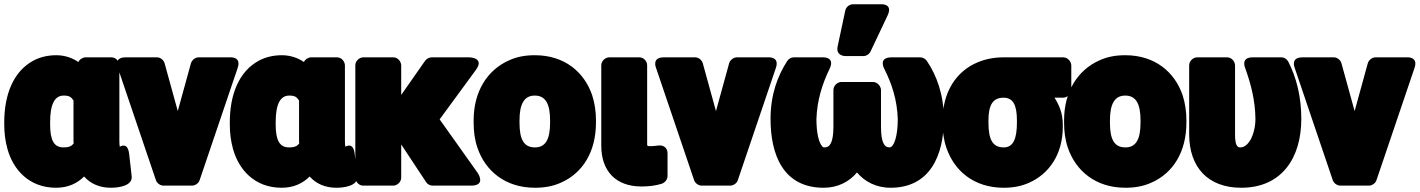

<svg xmlns="http://www.w3.org/2000/svg" viewBox="-22 -836 6684 904"><path d="M243 -576C205 -576 168 -568 136 -551C40 -500 -2 -389 -2 -260V-250C-2 -209 3 -171 13 -135C40 -37 115 48 242 48C299 48 342 27 374 -5C404 29 447 48 500 48C537 48 603 39 598 -6L586 -112C579 -171 542 -145 542 -145C541 -150 540 -160 540 -171V-528C540 -544 526 -566 503 -566H381C368 -566 353 -557 347 -544C321 -562 285 -576 243 -576ZM324 -363V-171C324 -167 325 -165 325 -161C316 -149 305 -142 277 -142C233 -142 214 -174 214 -250V-260C214 -343 234 -386 278 -386C305 -386 313 -379 324 -363Z M815 -313 753 -538C749 -552 735 -566 717 -566H569C511 -566 533 -516 533 -516L712 12C716 25 731 38 748 38H882C896 38 913 28 918 12L1097 -516C1116 -571 1061 -566 1061 -566H913C899 -566 882 -555 877 -538Z M1305 -576C1267 -576 1230 -568 1198 -551C1102 -500 1060 -389 1060 -260V-250C1060 -209 1065 -171 1075 -135C1102 -37 1177 48 1304 48C1361 48 1404 27 1436 -5C1466 29 1509 48 1562 48C1599 48 1665 39 1660 -6L1648 -112C1641 -171 1604 -145 1604 -145C1603 -150 1602 -160 1602 -171V-528C1602 -544 1588 -566 1565 -566H1443C1430 -566 1415 -557 1409 -544C1383 -562 1347 -576 1305 -576ZM1386 -363V-171C1386 -167 1387 -165 1387 -161C1378 -149 1367 -142 1339 -142C1295 -142 1276 -174 1276 -250V-260C1276 -343 1296 -386 1340 -386C1367 -386 1375 -379 1386 -363Z M1867 -156 1984 21C1990 31 2002 38 2015 38H2196C2269 38 2227 -22 2227 -22L2048 -274L2218 -506C2262 -565 2188 -566 2188 -566H2010C1999 -566 1986 -559 1979 -549L1867 -389V-528C1867 -544 1853 -566 1830 -566H1688C1672 -566 1651 -551 1651 -528V0C1651 16 1665 38 1688 38H1830C1846 38 1867 23 1867 0Z M2208 -269V-259C2208 -217 2213 -178 2226 -140C2263 -32 2356 48 2497 48C2541 48 2582 41 2619 24C2722 -21 2784 -122 2784 -259V-269C2784 -312 2778 -351 2766 -388C2729 -496 2637 -576 2496 -576C2452 -576 2412 -569 2375 -552C2273 -507 2208 -406 2208 -269ZM2568 -269V-259C2568 -179 2546 -142 2497 -142C2445 -142 2424 -178 2424 -259V-269C2424 -348 2447 -386 2496 -386C2546 -386 2568 -348 2568 -269Z M3025 -165V-528C3025 -549 3008 -566 2988 -566H2846C2830 -566 2809 -551 2809 -528V-150C2809 -30 2878 42 2998 42C3035 42 3065 38 3094 29C3108 24 3121 10 3121 -7V-114C3121 -146 3095 -153 3079 -151L3060 -149C3052 -148 3049 -148 3042 -148C3024 -148 3025 -147 3025 -165Z M3349 -313 3287 -538C3283 -552 3269 -566 3251 -566H3103C3045 -566 3067 -516 3067 -516L3246 12C3250 25 3265 38 3282 38H3416C3430 38 3447 28 3452 12L3631 -516C3650 -571 3595 -566 3595 -566H3447C3433 -566 3416 -555 3411 -538Z M4422 -276C4422 -388 4389 -480 4342 -549C4336 -558 4324 -566 4311 -566H4176C4110 -566 4142 -511 4142 -511C4177 -441 4202 -367 4205 -275C4205 -194 4187 -142 4166 -142C4141 -142 4126 -167 4126 -240V-412C4126 -428 4111 -450 4088 -450H3939C3923 -450 3902 -435 3902 -412V-240C3902 -167 3886 -142 3861 -142C3853 -142 3853 -143 3851 -145C3833 -163 3822 -210 3822 -275C3825 -365 3850 -442 3884 -512C3912 -571 3850 -566 3850 -566H3715C3703 -566 3691 -559 3684 -548C3639 -478 3606 -390 3606 -276C3606 -110 3664 48 3856 48C3924 48 3977 19 4013 -24C4048 18 4102 48 4171 48C4358 48 4422 -106 4422 -276ZM3995 -816C3978 -816 3962 -804 3958 -787L3922 -618C3913 -576 3949 -572 3959 -572H4043C4057 -572 4071 -581 4077 -594L4157 -763C4185 -822 4123 -816 4123 -816Z M4943 -376H4984C5000 -376 5022 -391 5022 -414V-528C5022 -544 5007 -566 4984 -566H4703C4659 -566 4618 -558 4582 -543C4480 -501 4416 -402 4416 -269V-259C4416 -217 4421 -178 4434 -140C4471 -32 4563 48 4704 48C4747 48 4786 41 4822 25C4918 -17 4982 -110 4982 -239V-249C4982 -303 4965 -341 4943 -376ZM4703 -376C4747 -376 4766 -343 4766 -269V-259C4766 -179 4747 -142 4704 -142C4652 -142 4632 -178 4632 -259V-269C4632 -344 4654 -376 4703 -376Z M4988 -269V-259C4988 -217 4993 -178 5006 -140C5043 -32 5136 48 5277 48C5321 48 5362 41 5399 24C5502 -21 5564 -122 5564 -259V-269C5564 -312 5558 -351 5546 -388C5509 -496 5417 -576 5276 -576C5232 -576 5192 -569 5155 -552C5053 -507 4988 -406 4988 -269ZM5348 -269V-259C5348 -179 5326 -142 5277 -142C5225 -142 5204 -178 5204 -259V-269C5204 -348 5227 -386 5276 -386C5326 -386 5348 -348 5348 -269Z M6105 -276C6105 -383 6081 -473 6044 -545C6038 -557 6025 -566 6011 -566H5876C5817 -566 5841 -515 5841 -515C5867 -442 5888 -365 5889 -276C5889 -238 5879 -202 5866 -178C5852 -155 5837 -142 5817 -142C5805 -142 5793 -149 5793 -203V-528C5793 -544 5779 -566 5756 -566H5614C5598 -566 5577 -551 5577 -528V-204C5577 -48 5666 48 5822 48C6015 48 6105 -95 6105 -276Z M6356 -313 6294 -538C6290 -552 6276 -566 6258 -566H6110C6052 -566 6074 -516 6074 -516L6253 12C6257 25 6272 38 6289 38H6423C6437 38 6454 28 6459 12L6638 -516C6657 -571 6602 -566 6602 -566H6454C6440 -566 6423 -555 6418 -538Z"/></svg>

Font: Asimov Print
Style: E
Weight: 500
Designer: Google
Version: Version 2.000980; 2014